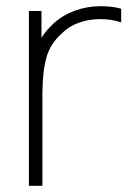

<svg xmlns="http://www.w3.org/2000/svg" viewBox="-20 -598 436 618"><path d="M370 -570V-526Q339 -536.5 303 -536.5Q267 -536.5 234.8 -525.2Q202.5 -514 180 -491.5Q141.5 -457.5 129.5 -413Q117 -368 116.5 -299V0H73V-562.5H113.5V-476Q120.5 -488 130.5 -499.8Q140.5 -511.5 153 -523Q183 -550 222 -564Q261 -578 303 -578Q342.5 -578 370 -570Z"/></svg>

Font: Russisch Sans ExtraLight
Style: Regular
Weight: 200
Width: 4
Designer: Michael Sharanda (font) & Cristiano Sobral (main changes)
Foundry: Michael Sharanda
Version: Version 2.00;September 8, 2020;FontCreator 13.0.0.2681 64-bi